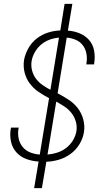

<svg xmlns="http://www.w3.org/2000/svg" viewBox="-20 -863 540 990"><path d="M156 107 179 -30Q146 -32 116 -43Q86 -54 65 -77Q44 -100 37 -131.5Q30 -163 35 -196L37 -205H77L75 -198Q71 -172 76.5 -147.5Q82 -123 97.5 -104.5Q113 -86 136 -77Q159 -68 185 -66L233 -357Q204 -372 178.5 -389.5Q153 -407 134 -432Q115 -457 107 -488.5Q99 -520 104 -554Q110 -585 126.5 -614.5Q143 -644 169.5 -664.5Q196 -685 227.5 -695Q259 -705 291 -706L313 -843H353L330 -705Q362 -703 391 -691Q420 -679 439.5 -656.5Q459 -634 465 -603Q471 -572 466 -539L465 -531H425L426 -538Q430 -563 425.5 -587Q421 -611 407 -629.5Q393 -648 371 -657.5Q349 -667 324 -669L277 -382Q306 -367 333.5 -349Q361 -331 380.5 -306Q400 -281 409 -248.5Q418 -216 413 -182Q408 -150 390 -120Q372 -90 344 -69.5Q316 -49 283.5 -39.5Q251 -30 219 -29L196 107ZM240 -400 284 -669Q260 -667 236 -658.5Q212 -650 192.5 -633.5Q173 -617 160 -594.5Q147 -572 143 -548Q139 -523 145.5 -499Q152 -475 166 -456.5Q180 -438 199.5 -424.5Q219 -411 240 -400ZM225 -66Q250 -68 275 -76Q300 -84 321 -100Q342 -116 356 -139Q370 -162 374 -187Q378 -213 370.5 -237.5Q363 -262 348 -281Q333 -300 312.5 -313.5Q292 -327 270 -339Z"/></svg>

Font: Iosevka SS18 Extralight
Style: Italic
Weight: 200
Italic angle: -9°
Monospace: yes
Designer: Belleve Invis
Foundry: Belleve Invis
Version: Version 25.1.1; ttfautohint (v1.8.4)